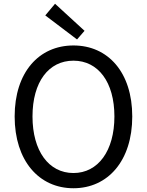

<svg xmlns="http://www.w3.org/2000/svg" viewBox="-20 -989 782 1022"><path d="M371 13C555 13 684 -134 684 -369C684 -604 555 -747 371 -747C187 -747 58 -604 58 -369C58 -134 187 13 371 13ZM371 -68C239 -68 153 -186 153 -369C153 -553 239 -666 371 -666C502 -666 589 -553 589 -369C589 -186 502 -68 371 -68ZM390 -779 430 -825 273 -969 221 -907Z"/></svg>

Font: Noto Sans CJK SC Regular
Style: Regular
Weight: 400
Designer: Ryoko NISHIZUKA (kana & ideographs); Paul D. Hunt (Latin, Greek & Cyrillic); Wenlong ZHANG (bopomofo); Sandoll Communica
Foundry: Adobe Systems Incorporated
Version: Version 1.004;PS 1.004;hotconv 1.0.82;makeotf.lib2.5.63406